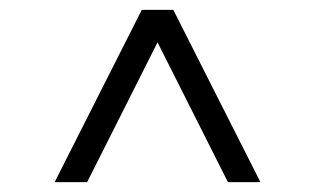

<svg xmlns="http://www.w3.org/2000/svg" viewBox="-20 -720 640 390"><path d="M91 -350 268 -700H332L509 -350H443L300 -634L157 -350Z"/></svg>

Font: Red Hat Mono
Style: Regular
Weight: 400
Designer: Pentagram, MCKL
Foundry: Pentagram, MCKL
Version: Version 1.023